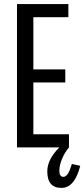

<svg xmlns="http://www.w3.org/2000/svg" viewBox="-20 -720 412 938"><path d="M143 -317V-64H317V0H63V-700H314V-636H143V-381H299V-317ZM280 198Q211 198 211 117Q211 59 270 0H317Q297 24 283.5 55Q270 86 270 115Q270 144 290 144Q301 144 311 129.5Q321 115 331 81L372 90Q345 198 280 198Z"/></svg>

Font: Pathway Gothic One
Style: Regular
Weight: 400
Version: Version 1.003; ttfautohint (v1.8.4.7-5d5b);gftools[0.9.26]